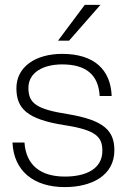

<svg xmlns="http://www.w3.org/2000/svg" viewBox="-20 -752 518 784"><path d="M245 12C352 12 447 -34 447 -138C447 -217 407 -261 257 -286C129 -306 96 -330 96 -393C96 -456 156 -489 234 -489C331 -489 382 -447 387 -360H436C432 -467 365 -532 234 -532C125 -532 47 -479 47 -392C47 -309 90 -265 243 -241C374 -221 398 -192 398 -136C398 -63 332 -31 245 -31C144 -31 86 -79 80 -170H31C36 -56 115 12 245 12ZM217 -586H262L390 -732H326Z"/></svg>

Font: Aspekta 200
Style: Regular
Weight: 200
Designer: Ivo Dolenc
Version: Version 2.000